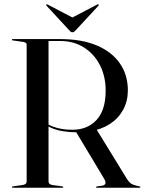

<svg xmlns="http://www.w3.org/2000/svg" viewBox="-20 -884 681 904"><path d="M582 -458.5Q582 -408 560 -367.5Q538 -327 498.5 -301Q459 -275 404.5 -265.5Q395.5 -264 386 -262.8Q376.5 -261.5 366.5 -261.2Q356.5 -261 346 -261Q310.5 -261 280.8 -265.5Q251 -270 227.2 -279.5Q203.5 -289 185 -304L189 -311Q207 -296.5 228.5 -288.2Q250 -280 273.5 -276.5Q297 -273 320.5 -273Q392 -273 434.8 -319.5Q477.5 -366 477.5 -457Q477.5 -525 450.2 -577.8Q423 -630.5 374.8 -660.8Q326.5 -691 264 -691H208.5V-31Q208.5 -22.5 212.8 -18.8Q217 -15 226 -13L273 -6.5Q275.5 -6 276.8 -5.2Q278 -4.5 278 -3Q278 0 273.5 0H40.5Q38.5 0 37.2 -1Q36 -2 36 -3Q36 -6 41 -6.5L87.5 -13Q97 -15 101.2 -18.8Q105.5 -22.5 105.5 -31V-673.5Q105.5 -679.5 101.2 -682.5Q97 -685.5 87.5 -687L41 -693.5Q36 -694 36 -697Q36 -698.5 37.2 -699.2Q38.5 -700 40.5 -700H263.5Q365 -700 435.8 -670Q506.5 -640 544.2 -585.8Q582 -531.5 582 -458.5ZM335 -268 431.5 -279.5 578 -41Q590.5 -21.5 604.8 -15.5Q619 -9.5 636 -6.5Q638.5 -6 639.8 -5.2Q641 -4.5 641 -3Q641 -2 640 -1Q639 0 636.5 0H436.5Q432 0 432 -3Q432 -4.5 433.2 -5Q434.5 -5.5 437.5 -6.5L463 -10Q474.5 -13 476.5 -20.8Q478.5 -28.5 470 -43ZM340.5 -791.5 205.5 -862Q200.5 -865 198.5 -863.5Q197.5 -862.5 197.5 -860.8Q197.5 -859 199.5 -856.5L305.5 -742Q310 -737 313.2 -734.5Q316.5 -732 321 -732Q326 -732 329.2 -734.5Q332.5 -737 337 -742L443 -856.5Q445 -859 445 -860.8Q445 -862.5 444 -863.5Q442 -865 436.5 -862L301.5 -791.5Z"/></svg>

Font: Fraunces 120pt
Style: Regular
Weight: 400
Version: Version 1.000;[b76b70a41]